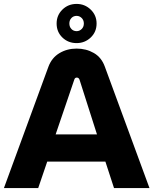

<svg xmlns="http://www.w3.org/2000/svg" viewBox="-20 -960 786 980"><path d="M0 0 227 -619Q244 -665 283 -688.5Q322 -712 371 -712Q420 -712 459 -689.5Q498 -667 515 -620L743 0H562L518 -135H221L175 0ZM264 -274H475L386 -553Q382 -564 372 -564Q362 -564 359 -553ZM371 -740Q328 -740 298.5 -768.5Q269 -797 269 -840Q269 -882 298.5 -911Q328 -940 371 -940Q413 -940 443 -911Q473 -882 473 -840Q473 -797 443 -768.5Q413 -740 371 -740ZM371 -801Q386 -801 397 -812Q408 -823 408 -840Q408 -857 397 -868Q386 -879 371 -879Q355 -879 344.5 -868Q334 -857 334 -840Q334 -823 344.5 -812Q355 -801 371 -801Z"/></svg>

Font: MuseoModerno
Style: Bold
Weight: 700
Designer: Pablo Cosgaya, Héctor Gatti, Marcela Romero, and the Authors of The MuseoModerno Project.
Foundry: Omnibus-Type Team
Version: Version 1.001